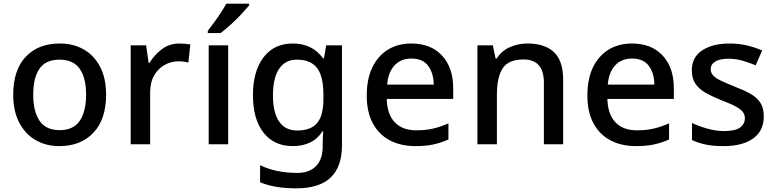

<svg xmlns="http://www.w3.org/2000/svg" viewBox="-20 -879 4224 1046"><path d="M558 -363Q558 -229 489 -156Q420 -83 303 -83Q230 -83 173.5 -116Q117 -149 84.5 -211.5Q52 -274 52 -363Q52 -497 120 -569.5Q188 -642 306 -642Q380 -642 436.5 -609.5Q493 -577 525.5 -515Q558 -453 558 -363ZM161 -363Q161 -272 195.5 -221Q230 -170 305 -170Q380 -170 414.5 -221Q449 -272 449 -363Q449 -455 414 -504.5Q379 -554 304 -554Q229 -554 195 -504.5Q161 -455 161 -363Z M958 -642Q972 -642 988.5 -640.5Q1005 -639 1017 -637L1006 -538Q980 -545 952 -545Q912 -545 876.5 -525Q841 -505 819.5 -467.5Q798 -430 798 -377V-93H692V-632H776L790 -536H794Q820 -579 861 -610.5Q902 -642 958 -642Z M1223 -93H1117V-632H1223ZM1337 -849Q1322 -831 1295 -802Q1268 -773 1237 -745Q1206 -717 1182 -699H1112V-711Q1127 -730 1146 -756Q1165 -782 1183 -809.5Q1201 -837 1213 -859H1337Z M1575 -642Q1682 -642 1740 -561H1745L1757 -632H1843V-86Q1843 29 1781.5 88Q1720 147 1594 147Q1535 147 1486.5 139Q1438 131 1397 114V21Q1483 63 1600 63Q1666 63 1702 25.5Q1738 -12 1738 -80V-98Q1738 -111 1739 -132Q1740 -153 1741 -164H1737Q1710 -122 1669 -102.5Q1628 -83 1575 -83Q1473 -83 1415.5 -156.5Q1358 -230 1358 -361Q1358 -491 1415.5 -566.5Q1473 -642 1575 -642ZM1597 -554Q1534 -554 1500.5 -504Q1467 -454 1467 -360Q1467 -266 1500.5 -217Q1534 -168 1599 -168Q1673 -168 1707.5 -208.5Q1742 -249 1742 -341V-361Q1742 -464 1707 -509Q1672 -554 1597 -554Z M2221 -642Q2327 -642 2388 -576.5Q2449 -511 2449 -398V-340H2087Q2089 -257 2130.5 -213Q2172 -169 2247 -169Q2299 -169 2339.5 -178.5Q2380 -188 2423 -207V-119Q2382 -101 2341 -92Q2300 -83 2243 -83Q2164 -83 2104.5 -114Q2045 -145 2011.5 -206.5Q1978 -268 1978 -358Q1978 -449 2008.5 -512Q2039 -575 2093.5 -608.5Q2148 -642 2221 -642ZM2221 -560Q2164 -560 2129.5 -523Q2095 -486 2089 -418H2343Q2342 -481 2312.5 -520.5Q2283 -560 2221 -560Z M2854 -642Q2948 -642 2998 -595Q3048 -548 3048 -444V-93H2943V-429Q2943 -555 2832 -555Q2749 -555 2718 -506Q2687 -457 2687 -365V-93H2581V-632H2665L2680 -560H2686Q2712 -602 2757.5 -622Q2803 -642 2854 -642Z M3423 -642Q3529 -642 3590 -576.5Q3651 -511 3651 -398V-340H3289Q3291 -257 3332.5 -213Q3374 -169 3449 -169Q3501 -169 3541.5 -178.5Q3582 -188 3625 -207V-119Q3584 -101 3543 -92Q3502 -83 3445 -83Q3366 -83 3306.5 -114Q3247 -145 3213.5 -206.5Q3180 -268 3180 -358Q3180 -449 3210.5 -512Q3241 -575 3295.5 -608.5Q3350 -642 3423 -642ZM3423 -560Q3366 -560 3331.5 -523Q3297 -486 3291 -418H3545Q3544 -481 3514.5 -520.5Q3485 -560 3423 -560Z M4141 -245Q4141 -166 4083 -124.5Q4025 -83 3922 -83Q3865 -83 3824.5 -91.5Q3784 -100 3750 -116V-209Q3785 -192 3832.5 -178.5Q3880 -165 3925 -165Q3985 -165 4011.5 -184Q4038 -203 4038 -235Q4038 -253 4028 -267.5Q4018 -282 3990.5 -297.5Q3963 -313 3910 -333Q3858 -354 3822.5 -374.5Q3787 -395 3768 -423.5Q3749 -452 3749 -497Q3749 -567 3805.5 -604.5Q3862 -642 3955 -642Q4004 -642 4047.5 -632Q4091 -622 4132 -604L4097 -523Q4062 -538 4025 -548.5Q3988 -559 3950 -559Q3902 -559 3877 -544Q3852 -529 3852 -502Q3852 -483 3864 -469Q3876 -455 3904.5 -441Q3933 -427 3983 -407Q4033 -388 4068.5 -368Q4104 -348 4122.5 -319Q4141 -290 4141 -245Z"/></svg>

Font: Noto Sans Kannada UI Medium
Style: Regular
Weight: 500
Designer: Jelle Bosma - Monotype Design Team
Foundry: Monotype Imaging Inc.
Version: Version 2.005; ttfautohint (v1.8.4.7-5d5b)